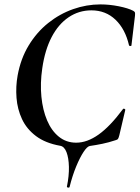

<svg xmlns="http://www.w3.org/2000/svg" viewBox="-20 -656 634 872"><path d="M296 193Q295 197 289 196Q283 195 284 191Q294 142 293 101.5Q292 61 282 35Q272 9 253 6Q186 -6 143.5 -38Q101 -70 80 -115Q59 -160 55 -211.5Q51 -263 60 -313Q74 -390 110.5 -450Q147 -510 199 -551.5Q251 -593 312 -614.5Q373 -636 436 -636Q477 -636 519.5 -627.5Q562 -619 585 -607Q592 -603 593 -599Q594 -595 593 -584L577 -450Q577 -447 572 -447Q567 -447 566 -450Q549 -524 504.5 -566.5Q460 -609 395 -609Q338 -609 291.5 -577.5Q245 -546 214.5 -487.5Q184 -429 172 -346Q162 -278 168 -217Q174 -156 194 -109Q214 -62 247.5 -35Q281 -8 326 -8Q376 -8 428 -45Q480 -82 538 -160Q541 -164 545.5 -161.5Q550 -159 549 -157L522 -42Q519 -30 516 -25.5Q513 -21 504 -19Q474 -9 445 -3Q416 3 388 7Q376 9 359.5 34Q343 59 326 100Q309 141 296 193Z"/></svg>

Font: Cormorant
Style: Bold Italic
Weight: 700
Italic angle: -10°
Designer: Christian Thalmann (Catharsis Fonts)
Foundry: Catharsis Fonts
Version: Version 4.000